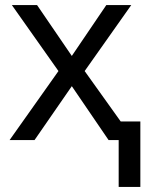

<svg xmlns="http://www.w3.org/2000/svg" viewBox="-20 -556 592 762"><path d="M451 186V0H411L265 -214L117 0H18L212 -274L27 -536H127L265 -334L402 -536H501L316 -274L459 -74H537V186Z"/></svg>

Font: Noto IKEA Arabic
Style: Regular
Weight: 400
Designer: Monotype Design Team
Foundry: Monotype Imaging Inc.
Version: Version 1.200